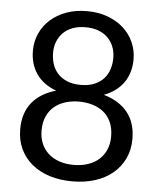

<svg xmlns="http://www.w3.org/2000/svg" viewBox="-52 -771 685 823"><g transform="rotate(5 290.0 -359.0)"><path d="M289.6 7.8Q235.8 7.8 191.4 -6.3Q147 -20.5 115 -47.1Q83 -73.7 65.4 -111.3Q47.9 -148.9 47.9 -195.8Q47.9 -265.1 83.7 -309.8Q119.6 -354.5 187 -373.5Q130.4 -394.5 101.6 -436.3Q72.8 -478 72.8 -536.1Q72.8 -575.7 88.4 -610.1Q104 -644.5 132.3 -669.9Q160.6 -695.3 200.4 -710Q240.2 -724.6 289.6 -724.6Q337.9 -724.6 377.9 -710Q418 -695.3 446.3 -669.9Q474.6 -644.5 490.2 -610.1Q505.9 -575.7 505.9 -536.1Q505.9 -478 476.8 -436.3Q447.8 -394.5 392.1 -373.5Q459 -354.5 494.9 -309.8Q530.8 -265.1 530.8 -195.8Q530.8 -148.9 512.9 -111.3Q495.1 -73.7 463.4 -47.1Q431.6 -20.5 387.2 -6.3Q342.8 7.8 289.6 7.8ZM289.6 -63Q324.2 -63 352.1 -72.8Q379.9 -82.5 399.2 -100.3Q418.5 -118.2 428.7 -142.8Q439 -167.5 439 -197.3Q439 -234.4 426.8 -260.7Q414.6 -287.1 393.8 -303.5Q373 -319.8 345.9 -327.6Q318.8 -335.4 289.6 -335.4Q259.8 -335.4 232.9 -327.6Q206.1 -319.8 185.3 -303.5Q164.6 -287.1 152.1 -260.7Q139.6 -234.4 139.6 -197.3Q139.6 -167.5 149.9 -142.8Q160.2 -118.2 179.4 -100.3Q198.7 -82.5 226.6 -72.8Q254.4 -63 289.6 -63ZM289.6 -407.2Q324.2 -407.2 349.1 -418Q374 -428.7 389.4 -446.3Q404.8 -463.9 411.9 -486.8Q418.9 -509.8 418.9 -534.7Q418.9 -559.6 410.6 -581.5Q402.3 -603.5 386 -620.1Q369.6 -636.7 345.5 -646Q321.3 -655.3 289.6 -655.3Q257.3 -655.3 233.2 -646Q209 -636.7 192.6 -620.1Q176.3 -603.5 168 -581.5Q159.7 -559.6 159.7 -534.7Q159.7 -509.8 166.7 -486.8Q173.8 -463.9 189.5 -446.3Q205.1 -428.7 229.7 -418Q254.4 -407.2 289.6 -407.2Z"/></g></svg>

Font: Kantumruy
Style: Regular
Weight: 400
Foundry: Sovichet Tep
Version: Version 1.3000